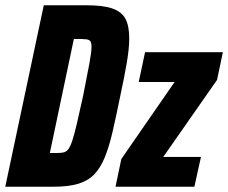

<svg xmlns="http://www.w3.org/2000/svg" viewBox="-30 -708 865 728"><path d="M-10 0 136 -688H299Q360 -688 395.5 -676Q431 -664 445.5 -637Q460 -610 460 -563Q460 -525 451 -471.5Q442 -418 426 -344Q410 -265 396.5 -207Q383 -149 366.5 -109.5Q350 -70 326.5 -46Q303 -22 266 -11Q229 0 173 0ZM159 -128H190Q203 -128 212.5 -130.5Q222 -133 229.5 -143Q237 -153 244.5 -176Q252 -199 261.5 -239.5Q271 -280 285 -344Q301 -424 309 -467.5Q317 -511 317 -531Q317 -541 315 -547Q313 -553 308.5 -555.5Q304 -558 297 -559Q290 -560 281 -560H250ZM408 0 430 -105 632 -397H496L520 -510H815L793 -405L589 -113H732L707 0Z"/></svg>

Font: Saira Condensed ExtraBold
Style: Italic
Weight: 800
Width: 3
Italic angle: -12°
Designer: Hector Gatti with collaboration of the Omnibus-Type team
Foundry: Omnibus-Type
Version: Version 1.101